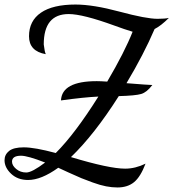

<svg xmlns="http://www.w3.org/2000/svg" viewBox="-28 -740 765 847"><path d="M241 -297Q245 -382 399 -382Q415 -382 445 -380Q522 -511 557 -600Q523 -610 477 -627Q337 -678 275 -678Q165 -678 165 -544Q169 -510 174 -501Q100 -514 100 -580Q100 -648 152.5 -684Q205 -720 305 -720Q383 -720 500 -688.5Q617 -657 667 -657Q700 -657 717 -661Q682 -626 654 -612Q606 -500 530 -373Q630 -365 644 -365Q620 -333 595 -325.5Q570 -318 496 -316Q388 -146 285 -47Q454 4 524 4Q569 4 614 -18Q592 40 563.5 63.5Q535 87 490 87Q466 87 440 82Q414 77 381 65Q348 53 331 46Q314 39 274.5 21Q235 3 229 0Q154 54 96 54Q50 54 21 26.5Q-8 -1 -8 -33Q-8 -58 12 -74Q32 -90 77 -90Q125 -90 218 -65Q303 -150 406 -314Q342 -311 241 -297ZM88 21Q113 21 171 -23Q94 -53 65 -53Q25 -53 25 -27Q25 -10 43.5 5.5Q62 21 88 21Z"/></svg>

Font: Dancing Script
Style: Bold
Weight: 700
Designer: Pablo Impallari
Foundry: Pablo Impallari. www.impallari.com Igino Marini. www.ikern.com
Version: Version 1.002